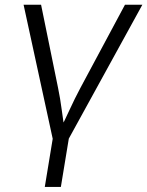

<svg xmlns="http://www.w3.org/2000/svg" viewBox="-20 -562 603 787"><path d="M196.8 10.3 76.7 -542.5H148.4L217.8 -202.6Q227.1 -157.7 232.9 -112.8Q238.8 -67.9 246.1 -24.9H223.1Q245.1 -67.9 265.6 -112.8Q286.1 -157.7 310.1 -202.6L492.2 -542.5H563.5L259.8 10.3ZM163.6 204.1 197.8 -3.9H263.7L229.5 204.1Z"/></svg>

Font: Inter 16pt Light
Style: Italic
Weight: 300
Italic angle: -9.3988°
Version: Version 4.001;git-66647c0bb